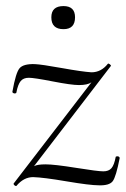

<svg xmlns="http://www.w3.org/2000/svg" viewBox="-20 -605 414 632"><path d="M189 -509Q149 -509 149 -548Q149 -585 189 -585Q227 -585 227 -548Q227 -509 189 -509ZM361 -89Q362 -90 365.5 -90.5Q369 -91 371.5 -89Q374 -87 374 -85Q362 -23 351 -8.5Q340 6 306 5Q276 5 199.5 -8Q123 -21 89 -22Q58 -22 34 7Q33 8 30 6.5Q27 5 25.5 2.5Q24 0 25 -1L281 -334Q268 -325 240 -325Q215 -325 153.5 -337Q92 -349 75 -349Q57 -349 48 -338Q39 -327 34 -301Q34 -298 30 -297.5Q26 -297 23 -299Q20 -301 21 -304Q32 -366 44.5 -380.5Q57 -395 94 -394Q117 -393 183.5 -381Q250 -369 281 -367Q313 -367 335 -395Q337 -397 341.5 -393.5Q346 -390 345 -388L92 -58Q103 -64 130 -64Q159 -64 230.5 -52.5Q302 -41 320 -41Q338 -41 347 -51.5Q356 -62 361 -89Z"/></svg>

Font: Cormorant Upright Light
Style: Regular
Weight: 300
Designer: Christian Thalmann (Catharsis Fonts)
Foundry: Catharsis Fonts
Version: Version 3.302;PS 003.302;hotconv 1.0.88;makeotf.lib2.5.64775